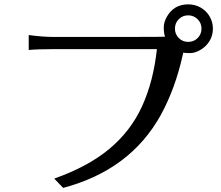

<svg xmlns="http://www.w3.org/2000/svg" viewBox="-20 -873 1040 904"><path d="M115.2 -637.7V-708Q181.6 -699.2 226.6 -699.2H611.3Q743.2 -699.2 756.8 -700.2Q751 -717.8 751 -743.7Q751 -769.5 766.6 -795.9Q799.8 -852.5 866.2 -852.5Q898.4 -852.5 924.8 -837.4Q951.2 -822.3 966.8 -795.9Q982.4 -769.5 982.4 -738.3Q982.4 -706.1 966.8 -680.2Q951.2 -654.3 924.8 -638.7Q898.4 -623 875.5 -623Q852.5 -623 842.8 -625Q841.8 -623 841.8 -620.6Q841.8 -618.2 840.8 -616.2Q805.7 -457 737.3 -332Q593.8 -72.3 277.3 11.7L235.4 -32.2Q393.6 -87.9 494.1 -171.4Q594.7 -254.9 648.4 -371.6Q702.1 -488.3 718.8 -641.6H226.6Q156.2 -641.6 115.2 -637.7ZM803.7 -738.3Q803.7 -711.9 821.8 -693.8Q839.8 -675.8 866.2 -675.8Q892.6 -675.8 910.6 -693.8Q928.7 -711.9 928.7 -738.3Q928.7 -764.6 910.2 -782.7Q891.6 -800.8 866.2 -800.8Q839.8 -800.8 821.8 -782.7Q803.7 -764.6 803.7 -738.3Z"/></svg>

Font: GenEi LateGo v2
Style: Medium
Weight: 500
Designer: o_tamon (Modified)
Foundry: o_tamon / Adobe Systems Incorporated / FONT 910 / Philipp H. Poll
Version: Version 2.1;Original Version 1.004